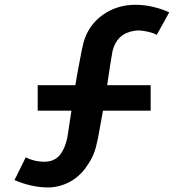

<svg xmlns="http://www.w3.org/2000/svg" viewBox="-20 -785 783 818"><path d="M647.9 -636.5Q635.4 -643.8 612 -649.5Q588.5 -655.2 567.7 -655.2Q559.4 -655.2 549 -653.1Q478.1 -641.7 459.4 -567.7Q449 -505.2 449 -505.2L436.5 -421.9H621.9V-313.5H418.8L405.2 -238.5Q397.9 -193.8 388.5 -157.8Q379.2 -121.9 358.3 -89.6Q304.2 -1 206.3 12.5Q199 13.5 183.3 13.5Q115.6 13.5 41.7 -17.7L89.6 -114.6Q127.1 -95.8 168.8 -95.8Q177.1 -95.8 189.6 -97.9Q220.8 -104.2 239.1 -129.7Q257.3 -155.2 266.7 -197.9L284.4 -313.5H140.6V-421.9H301L307.3 -459.4Q310.4 -475 319.8 -526.6Q329.2 -578.1 335.4 -602.1Q355.2 -676 416.1 -720.3Q477.1 -764.6 557.3 -764.6Q594.8 -764.6 632.3 -755.7Q669.8 -746.9 701 -732.3Z"/></svg>

Font: Vladivostok Bold
Style: Regular
Weight: 700
Width: 4
Designer: Michael Sharanda
Foundry: Michael Sharanda
Version: Version 1.005